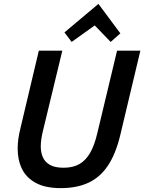

<svg xmlns="http://www.w3.org/2000/svg" viewBox="-20 -954 743 989"><path d="M293 15Q214 15 165 -11.5Q116 -38 93.5 -83.5Q71 -129 71 -188Q71 -213 74.5 -238.5Q78 -264 85 -292L180 -693H301L201 -279Q196 -259 193 -238.5Q190 -218 190 -200Q190 -168 201 -143.5Q212 -119 237.5 -104.5Q263 -90 308 -90Q357 -90 390 -109.5Q423 -129 445 -168Q467 -207 481 -267L583 -693H703L599 -256Q576 -161 536 -101Q496 -41 436 -13Q376 15 293 15ZM349 -738 312 -787 487 -934 600 -782 550 -738 468 -823Z"/></svg>

Font: Ubuntu Sans SemiBold
Style: Italic
Weight: 600
Italic angle: -13.5°
Designer: Dalton Maag Ltd
Foundry: Dalton Maag Ltd
Version: Version 1.006